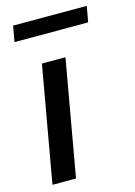

<svg xmlns="http://www.w3.org/2000/svg" viewBox="-106 -730 554 788"><g transform="rotate(-15 171.5 -336.5)"><path d="M204 -492H104L17 0H117ZM343 -673H30L18 -606H331Z"/></g></svg>

Font: Geom
Style: Italic
Weight: 400
Italic angle: -10°
Version: Version 1.102